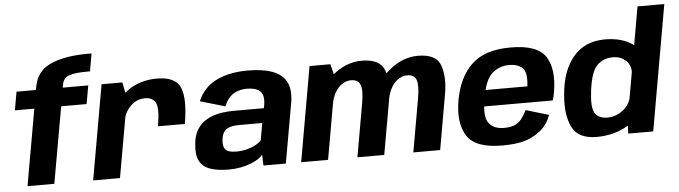

<svg xmlns="http://www.w3.org/2000/svg" viewBox="-48 -989 4233 1197"><g transform="rotate(-5 2068.0 -391.0)"><path d="M81.8 0H249.7L334.3 -477.8H493.5L513.8 -592.7H354.1L358.1 -613.1Q365 -653 401.2 -666Q437.3 -679 515.9 -679H532.4L551.5 -789.5H530.8Q381.7 -789.5 294.4 -749.3Q207.1 -709.1 190.2 -613.6L186.1 -592.7H64.9L44.6 -477.8H166.3Z M924.6 -300.9H1092.7Q1119.4 -453.7 1090.4 -525.8Q1061.3 -597.9 943.8 -597.9Q834.7 -597.9 757.5 -540.6Q680.3 -483.3 665.5 -399.4L723.6 -361.3Q732.2 -408.5 769.8 -445.4Q807.4 -482.2 860.1 -482.2Q906 -482.2 925.1 -447.6Q944.2 -412.9 924.6 -300.9ZM492.7 0H660.6L747.2 -490L727.4 -592.7H597.2Z M1342.2 6.2Q1381.1 6.2 1415.3 -0.3Q1449.5 -6.8 1477.5 -17.6Q1505.5 -28.4 1525.6 -41.4Q1545.6 -54.3 1556 -67.8L1558.5 0H1698.5L1764 -369.8Q1778.9 -453.2 1753.6 -503.3Q1728.2 -553.4 1666.7 -576Q1605.1 -598.6 1511 -598.6Q1459.2 -598.6 1411.1 -589.8Q1363.1 -581 1321.7 -561.9Q1280.3 -542.8 1248.8 -511.1Q1217.3 -479.5 1198.5 -433.7L1354.9 -387.9Q1368.5 -424.7 1390.4 -446.1Q1412.3 -467.5 1439.3 -476.7Q1466.3 -485.9 1495.6 -485.9Q1533 -485.9 1557.8 -475.7Q1582.5 -465.5 1592.7 -441.9Q1602.8 -418.3 1596.4 -378.7L1592.3 -355.9H1405.2Q1370.2 -355.9 1334.7 -351.3Q1299.2 -346.7 1267.1 -334.7Q1235 -322.7 1209.2 -301.9Q1183.4 -281 1166.9 -248.5Q1150.4 -215.9 1146.4 -170Q1139.2 -101.5 1159.9 -63.2Q1180.6 -24.9 1226.9 -9.4Q1273.3 6.2 1342.2 6.2ZM1397.7 -101.4Q1369.7 -101.4 1350.5 -108Q1331.4 -114.7 1323 -132.1Q1314.7 -149.6 1318.2 -182.4Q1320.8 -208.5 1330.2 -224.8Q1339.6 -241.2 1354.4 -249.7Q1369.1 -258.3 1388 -261.5Q1406.8 -264.8 1428.8 -264.8H1574L1555.4 -158.9Q1542.7 -143.8 1518.7 -130.6Q1494.6 -117.4 1463.4 -109.4Q1432.2 -101.4 1397.7 -101.4Z M1794.5 0H1962.8L2051.5 -503.3L2028.9 -592.7H1898.7ZM2146.5 0H2314.4L2375.5 -346.1Q2393.3 -448.2 2367.2 -522.9Q2341.1 -597.6 2225.1 -597.6Q2125 -597.6 2038 -522.7Q1950.9 -447.7 1936 -363.2L2018.9 -327.3Q2032.9 -405.1 2068.3 -443.6Q2103.6 -482 2149.1 -482Q2192.4 -482 2206 -448.1Q2219.6 -414.2 2205 -332.4ZM2496.4 0H2664.4L2725 -346.1Q2743.3 -447.8 2718.1 -522.7Q2692.9 -597.6 2577 -597.6Q2476.9 -597.6 2389.4 -521.6Q2302 -445.5 2287.8 -363.2L2371.2 -327.3Q2384.7 -405.1 2420.1 -443.6Q2455.5 -482 2500.9 -482Q2544.3 -482 2556.8 -448.1Q2569.2 -414.2 2554.9 -332.4Z M3053.7 5.5 3072.9 -102.8Q3008.8 -102.8 2978.7 -143Q2947.7 -182.3 2967.6 -296.4Q2987.5 -413 3032.5 -452.1Q3077.8 -490.7 3138.5 -490.7Q3200.7 -490.7 3229.3 -455.2Q3249.1 -424.7 3241.1 -348.4H2961.4L2943.7 -246.9H3390.8Q3398 -269.5 3402.5 -297.1Q3427.2 -437.6 3376.8 -518.5Q3326.2 -599 3157.4 -599Q2993.8 -599 2911.5 -519.2Q2829.6 -439.8 2804.7 -296.8Q2781 -157.2 2833.6 -75.6Q2885.8 5.5 3053.7 5.5ZM3072.9 -102.8 3053.7 5.5Q3142.9 5.5 3198.1 -11.9Q3252.4 -28.9 3295.9 -65.2Q3338.7 -100.6 3360 -159.2L3217.2 -201.7Q3200.9 -170 3182.5 -146.2Q3163.2 -122.8 3137.3 -112.7Q3110.5 -102.8 3072.9 -102.8Z M3841.3 0H3997.7L4135.7 -785H3968.1L3845.4 -86.1ZM3644.1 3.6Q3750.7 3.6 3836.1 -45.3Q3921.5 -94.3 3932.4 -154.2L3870.8 -228.1Q3861.9 -178.6 3817.8 -144.7Q3773.6 -110.9 3721 -110.9Q3666 -110.9 3643.2 -147Q3620.4 -183.1 3634.4 -290.2Q3649.3 -404.8 3688.2 -443.7Q3727.1 -482.5 3786.5 -482.5Q3839.2 -482.5 3871.4 -448.9Q3903.7 -415.3 3895.3 -366.5L3982.1 -439.2Q3993 -499.1 3923.4 -548.4Q3853.9 -597.8 3747.6 -597.8Q3620.5 -597.8 3548 -510.7Q3475.4 -423.6 3464.2 -273.3Q3452.9 -151.2 3490.7 -73.8Q3528.5 3.6 3644.1 3.6Z"/></g></svg>

Font: Anybody Thin
Style: Italic
Weight: 100
Italic angle: -10°
Designer: Tyler Finck
Foundry: Etcetera Type Company
Version: Version 1.114;gftools[0.9.25]